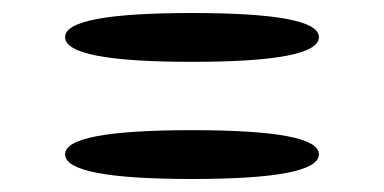

<svg xmlns="http://www.w3.org/2000/svg" viewBox="-20 -425 590 295"><path d="M275 -405Q470 -405 470 -368Q470 -330 275 -330Q80 -330 80 -368Q80 -405 275 -405ZM275 -225Q470 -225 470 -188Q470 -150 275 -150Q80 -150 80 -188Q80 -225 275 -225Z"/></svg>

Font: Syne Mono
Style: Regular
Weight: 400
Monospace: yes
Designer: Lucas Descroix
Foundry: Bonjour Monde
Version: Version 2.000; ttfautohint (v1.8.3)